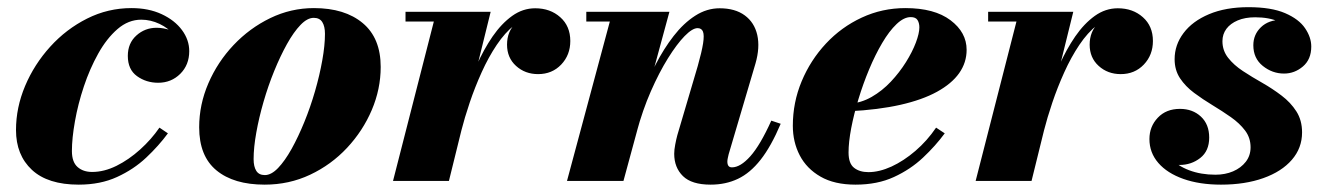

<svg xmlns="http://www.w3.org/2000/svg" viewBox="-20 -492 3608 522"><path d="M194 10Q110 10 66.8 -30.2Q23.5 -70.5 23.5 -138.5Q23.5 -199.5 48.2 -258.2Q73 -317 116.5 -365Q160 -413 216.8 -441.5Q273.5 -470 337.5 -470Q384 -470 419.5 -453.5Q455 -437 474.8 -410.2Q494.5 -383.5 494.5 -353Q494.5 -315.5 470 -291.2Q445.5 -267 410 -267Q377.5 -267 352.5 -285Q327.5 -303 327.5 -340Q327.5 -374.5 350.8 -395.5Q374 -416.5 406 -416.5Q424.5 -416.5 444.8 -409.5Q465 -402.5 479.2 -388.2Q493.5 -374 493.5 -353H470Q470 -376.5 454 -396Q438 -415.5 413.8 -427Q389.5 -438.5 364 -438.5Q329 -438.5 299.5 -413Q270 -387.5 247 -346.2Q224 -305 208 -257Q192 -209 183.8 -162.5Q175.5 -116 175.5 -81.5Q175.5 -51.5 190.8 -38Q206 -24.5 230.5 -24.5Q263 -24.5 296.8 -41.2Q330.5 -58 361 -85.5Q391.5 -113 413.5 -145L436.5 -129.5Q411.5 -95.5 377.5 -63.5Q343.5 -31.5 298.2 -10.8Q253 10 194 10Z M699.5 10Q615.5 10 568.5 -28.8Q521.5 -67.5 521.5 -146Q521.5 -207.5 546.5 -265.5Q571.5 -323.5 615 -369.5Q658.5 -415.5 714.8 -442.8Q771 -470 833.5 -470Q917.5 -470 966.2 -429.2Q1015 -388.5 1015 -310Q1015 -250 990.8 -193Q966.5 -136 923.5 -90Q880.5 -44 823.2 -17Q766 10 699.5 10ZM700 -16Q717.5 -16 736 -35.2Q754.5 -54.5 772.8 -87.2Q791 -120 807.5 -160.5Q824 -201 836.5 -244.2Q849 -287.5 856.2 -328Q863.5 -368.5 863.5 -400Q863.5 -420.5 856.2 -432Q849 -443.5 833 -443.5Q815.5 -443.5 797 -424.2Q778.5 -405 760.2 -372.2Q742 -339.5 725.5 -299Q709 -258.5 696.5 -215.2Q684 -172 676.8 -131.5Q669.5 -91 669.5 -59.5Q669.5 -39 676.8 -27.5Q684 -16 700 -16Z M1048.5 0 1159.5 -433.5H1082.5V-460H1314L1200.5 0ZM1218.5 -136Q1228 -178.5 1242.2 -224.8Q1256.5 -271 1275.8 -314.2Q1295 -357.5 1319.2 -392.8Q1343.5 -428 1372.5 -448.8Q1401.5 -469.5 1435 -469.5Q1476 -469.5 1503.2 -445.2Q1530.5 -421 1530.5 -380.5Q1530.5 -342.5 1505.8 -316.5Q1481 -290.5 1443 -290.5Q1407.5 -290.5 1383 -312.8Q1358.5 -335 1358.5 -370.5Q1358.5 -407 1382.8 -429.8Q1407 -452.5 1444.5 -452.5Q1481.5 -452.5 1505.5 -434.2Q1529.5 -416 1529.5 -380.5L1503 -381Q1503 -411.5 1484.5 -427.8Q1466 -444 1433.5 -444Q1404.5 -444 1378.8 -423.8Q1353 -403.5 1330.5 -370Q1308 -336.5 1289.5 -295.5Q1271 -254.5 1257 -213Q1243 -171.5 1234 -136Z M1912 10Q1860.5 10 1836.8 -13.2Q1813 -36.5 1813 -74Q1813 -85 1815.8 -99.2Q1818.5 -113.5 1821.5 -124.5L1877 -312.5Q1888 -351.5 1891.5 -374Q1895 -396.5 1891.2 -406Q1887.5 -415.5 1876.5 -415.5Q1862.5 -415.5 1841.2 -393.8Q1820 -372 1796 -333.5Q1772 -295 1749.5 -243.8Q1727 -192.5 1711 -133H1694Q1705.5 -178 1722.8 -225.2Q1740 -272.5 1762.2 -316Q1784.5 -359.5 1811.5 -394.2Q1838.5 -429 1870 -449.2Q1901.5 -469.5 1936.5 -469.5Q1978.5 -469.5 2004.8 -450.2Q2031 -431 2038.8 -397Q2046.5 -363 2034 -319.5L1961 -72.5Q1960 -68.5 1958.8 -62.8Q1957.5 -57 1957.5 -53Q1957.5 -45 1960.5 -41Q1963.5 -37 1970 -37Q1993 -37 2020 -67.2Q2047 -97.5 2077 -164L2102.5 -155.5Q2076.5 -94 2048 -57.8Q2019.5 -21.5 1986.2 -5.8Q1953 10 1912 10ZM1521.5 0 1638 -433.5H1574V-460H1800L1675 0Z M2306 10Q2248.5 10 2210.8 -11.8Q2173 -33.5 2154.2 -69.8Q2135.5 -106 2135.5 -150Q2135.5 -213.5 2159.5 -271Q2183.5 -328.5 2225.5 -373.5Q2267.5 -418.5 2323 -444.2Q2378.5 -470 2441.5 -470Q2520.5 -470 2564.2 -437Q2608 -404 2608 -356.5Q2608 -322 2587.8 -293.2Q2567.5 -264.5 2527.5 -242.5Q2487.5 -220.5 2427.8 -207Q2368 -193.5 2289 -189.5V-210Q2321 -212 2349.8 -228.5Q2378.5 -245 2402 -270Q2425.5 -295 2443 -323Q2460.5 -351 2470 -376.2Q2479.5 -401.5 2479.5 -417.5Q2479.5 -429.5 2474.5 -437.5Q2469.5 -445.5 2456 -445.5Q2437.5 -445.5 2417.5 -426.5Q2397.5 -407.5 2378.5 -375.2Q2359.5 -343 2343 -303.5Q2326.5 -264 2314 -222.8Q2301.5 -181.5 2294.2 -143.5Q2287 -105.5 2287 -77.5Q2287 -47.5 2302 -35.8Q2317 -24 2341 -24Q2370.5 -24 2403.8 -39.2Q2437 -54.5 2468.8 -81.8Q2500.5 -109 2525 -145L2548.5 -129.5Q2523.5 -95.5 2489.5 -63.5Q2455.5 -31.5 2410.5 -10.8Q2365.5 10 2306 10Z M2632.5 0 2743.5 -433.5H2666.5V-460H2898L2784.5 0ZM2802.5 -136Q2812 -178.5 2826.2 -224.8Q2840.5 -271 2859.8 -314.2Q2879 -357.5 2903.2 -392.8Q2927.5 -428 2956.5 -448.8Q2985.5 -469.5 3019 -469.5Q3060 -469.5 3087.2 -445.2Q3114.5 -421 3114.5 -380.5Q3114.5 -342.5 3089.8 -316.5Q3065 -290.5 3027 -290.5Q2991.5 -290.5 2967 -312.8Q2942.5 -335 2942.5 -370.5Q2942.5 -407 2966.8 -429.8Q2991 -452.5 3028.5 -452.5Q3065.5 -452.5 3089.5 -434.2Q3113.5 -416 3113.5 -380.5L3087 -381Q3087 -411.5 3068.5 -427.8Q3050 -444 3017.5 -444Q2988.5 -444 2962.8 -423.8Q2937 -403.5 2914.5 -370Q2892 -336.5 2873.5 -295.5Q2855 -254.5 2841 -213Q2827 -171.5 2818 -136Z M3299.5 10Q3241.5 10 3197.5 -5.5Q3153.5 -21 3129.2 -49Q3105 -77 3105 -114Q3105 -148 3127.8 -172Q3150.5 -196 3188 -196Q3222.5 -196 3245 -175Q3267.5 -154 3267.5 -118Q3267.5 -81.5 3243.2 -62.5Q3219 -43.5 3186.5 -43.5Q3164.5 -43.5 3146 -54Q3127.5 -64.5 3116.8 -80.8Q3106 -97 3106 -114H3143Q3143 -85 3161.8 -63.2Q3180.5 -41.5 3212.8 -29.2Q3245 -17 3284.5 -17Q3311 -17 3332.5 -26.2Q3354 -35.5 3367 -52.2Q3380 -69 3380 -91.5Q3380 -117.5 3365 -137.2Q3350 -157 3326.5 -173.5Q3303 -190 3276.5 -206Q3250 -222 3226.5 -239.5Q3203 -257 3188.2 -279.2Q3173.5 -301.5 3173.5 -331Q3173.5 -370 3197.8 -402.2Q3222 -434.5 3267.2 -453.5Q3312.5 -472.5 3374 -472.5Q3436.5 -472.5 3474 -456.2Q3511.5 -440 3528.2 -415.2Q3545 -390.5 3545 -365.5Q3545 -330.5 3522.2 -311.2Q3499.5 -292 3471 -292Q3439 -292 3413.2 -312.8Q3387.5 -333.5 3387.5 -369Q3387.5 -398 3408.2 -418Q3429 -438 3463.5 -438Q3495 -438 3519.5 -418.2Q3544 -398.5 3544 -365.5H3512Q3512 -384.5 3497.8 -402.8Q3483.5 -421 3457 -433Q3430.5 -445 3392.5 -445Q3365 -445 3345 -436.5Q3325 -428 3314.2 -413.5Q3303.5 -399 3303.5 -380Q3303.5 -354.5 3319 -334.8Q3334.5 -315 3359.2 -298.8Q3384 -282.5 3411.8 -266.8Q3439.5 -251 3464.2 -232.2Q3489 -213.5 3504.5 -189.2Q3520 -165 3520 -132Q3520 -89.5 3492.2 -57.5Q3464.5 -25.5 3414.8 -7.8Q3365 10 3299.5 10Z"/></svg>

Font: Bodoni Moda 9pt ExtraBold
Style: Italic
Weight: 800
Italic angle: -13°
Designer: Owen Earl
Foundry: indestructible type
Version: Version 2.004